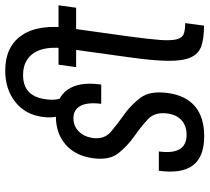

<svg xmlns="http://www.w3.org/2000/svg" viewBox="-53 -727 790 724"><g transform="rotate(-90 342.0 -365.0)"><path d="M353 -125.1Q362.7 -194 335.3 -230.4Q307.9 -266.7 271.9 -292Q236 -317.3 206.8 -342.1Q177.6 -367 183.7 -411.4Q188.9 -444 209 -463.6Q229.1 -483.1 258.3 -483.1Q290.6 -483.1 304.9 -456.2Q319.1 -429.3 312.4 -378.3H385.1Q397 -460.7 366 -505Q335 -549.3 265.4 -549.3Q201.4 -549.3 159.2 -512.9Q117 -476.4 107.7 -411.4Q98.7 -347.7 126.4 -313.4Q154 -279 189.6 -254Q225.3 -229 254 -202.6Q282.7 -176.3 275.9 -127.4Q270.7 -92.7 249.6 -74.6Q228.6 -56.4 195.7 -56.4Q157.1 -56.4 141.4 -82.6Q125.7 -108.9 132.9 -161H60.1Q48.3 -75 80.5 -32.5Q112.7 10 190.4 10Q261.6 10 302.5 -24.3Q343.4 -58.6 353 -125.1ZM460 -539.3 450.9 -472.9H515.7L488.7 -277.6Q475.4 -184.3 474.6 -127.8Q473.9 -71.3 487.5 -41Q501.1 -10.7 530.6 -0.7Q560 9.3 607.4 9.3L616.9 -61.7Q590.9 -61.7 576.1 -67.1Q561.3 -72.6 555.7 -94.4Q550.1 -116.1 553.6 -159.6Q557 -203.1 567.4 -279.3L594.4 -472.9H674.9L684 -539.3ZM342.1 -513.3Q332.3 -527.9 329.3 -546.1Q326.3 -564.4 329.7 -587.7Q335.4 -630.6 358.2 -651.8Q381 -673 420.9 -673Q478 -673 505 -631.1Q532 -589.3 520.6 -505.7L597.9 -492Q614.6 -613.3 571.6 -676.8Q528.7 -740.3 438 -740.3Q367.1 -740.3 319.6 -702.4Q272 -664.6 263.4 -600.7Q259.7 -576.9 262.8 -555Q265.9 -533.1 274 -513.3Z"/></g></svg>

Font: Secuela ExtLt
Style: Italic
Weight: 200
Italic angle: -8°
Designer: Fernando Haro
Foundry: deFharo
Version: Version 1.704